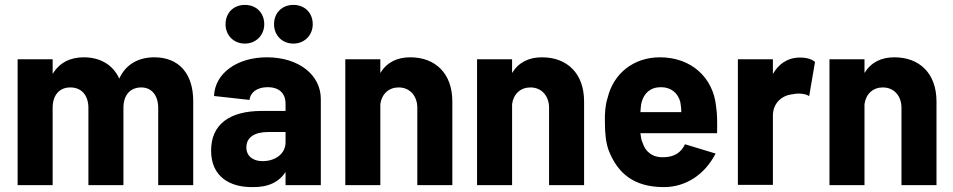

<svg xmlns="http://www.w3.org/2000/svg" viewBox="-20 -756 3893 784"><path d="M626 -315V0H769V-343C769 -455 711 -522 610 -522C550 -522 495 -497 467 -435C442 -490 391 -522 322 -522C268 -522 223 -501 195 -454V-514H52V0H195V-316C195 -368 223 -399 267 -399C312 -399 341 -368 341 -315V0H484V-316C484 -368 512 -399 557 -399C598 -399 626 -368 626 -315Z M1146 -332V-303H1049C917 -303 842 -248 842 -141C842 -35 918 9 1011 8C1076 9 1120 -13 1146 -54V0H1290V-352C1290 -450 1200 -522 1070 -522C946 -522 857 -455 854 -364L999 -348C1002 -379 1030 -400 1073 -400C1121 -400 1146 -374 1146 -332ZM901 -657C901 -612 934 -578 980 -578C1025 -578 1059 -612 1059 -657C1059 -704 1026 -736 980 -736C934 -736 901 -704 901 -657ZM986 -154C986 -196 1020 -217 1076 -217H1146V-175C1146 -127 1103 -98 1052 -98C1014 -98 986 -118 986 -154ZM1099 -657C1099 -612 1132 -578 1178 -578C1223 -578 1257 -612 1257 -657C1257 -704 1224 -736 1178 -736C1132 -736 1099 -704 1099 -657Z M1390 0H1533V-331C1539 -373 1568 -399 1608 -399C1653 -399 1684 -365 1684 -316V0H1827V-342C1827 -456 1758 -522 1655 -522C1602 -522 1560 -502 1533 -458V-514H1390Z M1928 0H2071V-331C2077 -373 2106 -399 2146 -399C2191 -399 2222 -365 2222 -316V0H2365V-342C2365 -456 2296 -522 2193 -522C2140 -522 2098 -502 2071 -458V-514H1928Z M2691 8C2780 8 2858 -43 2902 -129L2777 -167C2761 -132 2732 -115 2691 -114C2644 -112 2615 -137 2604 -173C2599 -183 2597 -196 2595 -212H2908C2909 -251 2909 -291 2904 -322C2892 -440 2802 -522 2675 -522C2568 -522 2485 -457 2461 -356C2452 -330 2449 -294 2450 -258C2450 -211 2454 -175 2465 -143C2502 -48 2568 8 2691 8ZM2595 -298C2596 -314 2597 -327 2600 -339C2610 -375 2635 -400 2679 -400C2721 -400 2749 -375 2758 -339C2760 -327 2762 -313 2762 -298Z M2993 -1H3136V-284C3136 -335 3173 -367 3216 -371C3245 -378 3276 -371 3284 -363L3308 -503C3298 -512 3279 -521 3247 -521C3195 -521 3159 -494 3136 -454V-514H2993Z M3367 0H3510V-331C3516 -373 3545 -399 3585 -399C3630 -399 3661 -365 3661 -316V0H3804V-342C3804 -456 3735 -522 3632 -522C3579 -522 3537 -502 3510 -458V-514H3367Z"/></svg>

Font: Vanilla Cream Black
Style: Regular
Weight: 900
Designer: Jeremy Tribby, Jinavaṁso
Foundry: Tribby Type
Version: Version 1.422;Glyphs 3.1.2 (3151)